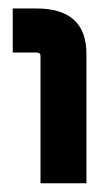

<svg xmlns="http://www.w3.org/2000/svg" viewBox="-20 -845 232 449"><path d="M9.8 -825.2H64.9Q182.1 -825.2 182.1 -719.2V-416.5H74.7V-714.8Q74.7 -722.2 64.9 -722.2H9.8Z"/></svg>

Font: Newest Shape
Style: Bold
Weight: 700
Designer: Wojciech Kalinowski "wmk69" (wmk69@o2.pl)
Foundry: Wojciech Kalinowski "wmk69" (wmk69@o2.pl)
Version: Version 1.0.0; 2022-02-24